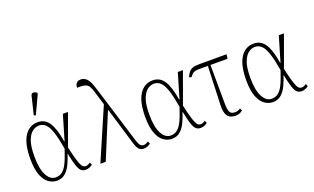

<svg xmlns="http://www.w3.org/2000/svg" viewBox="-85 -1259 2814 1722"><g transform="rotate(-20 1321.5 -398.0)"><path d="M222 10Q181 10 144.5 -15.5Q108 -41 85 -99Q62 -157 62 -256Q62 -398 108.5 -470.5Q155 -543 236 -543Q304 -543 342.5 -485.5Q381 -428 402 -299H405L475 -536H524L415 -236Q431 -166 443 -124Q455 -82 465 -60.5Q475 -39 485.5 -32Q496 -25 509 -25Q520 -25 531.5 -30Q543 -35 553 -42L563 -18Q550 -8 533.5 -1Q517 6 498 6Q470 6 453 -10Q436 -26 422.5 -67Q409 -108 394 -184H392Q376 -135 355 -90.5Q334 -46 302 -18Q270 10 222 10ZM222 -22Q258 -22 283 -41.5Q308 -61 325.5 -93Q343 -125 356.5 -162.5Q370 -200 383 -237Q366 -337 346.5 -397.5Q327 -458 300.5 -484.5Q274 -511 236 -511Q205 -511 174.5 -489Q144 -467 124 -413.5Q104 -360 104 -265Q104 -146 136.5 -84Q169 -22 222 -22ZM242 -605 225 -613 267 -785Q272 -807 290.5 -805.5Q309 -804 324 -792V-780Z M638 0 850 -491 813 -614Q801 -656 787.5 -678Q774 -700 748.5 -707Q723 -714 675 -712Q674 -738 688 -754.5Q702 -771 730 -771Q763 -771 788 -745Q813 -719 836 -642L1005 -93Q1017 -53 1030 -39Q1043 -25 1061 -25Q1075 -25 1086.5 -30.5Q1098 -36 1107 -42L1117 -18Q1104 -8 1087 -1Q1070 6 1055 6Q1024 6 1007 -11.5Q990 -29 977 -72L870 -428H866L689 0Z M1319 10Q1278 10 1241.5 -15.5Q1205 -41 1182 -99Q1159 -157 1159 -256Q1159 -398 1205.5 -470.5Q1252 -543 1333 -543Q1401 -543 1439.5 -485.5Q1478 -428 1499 -299H1502L1572 -536H1621L1512 -236Q1528 -166 1540 -124Q1552 -82 1562 -60.5Q1572 -39 1582.5 -32Q1593 -25 1606 -25Q1617 -25 1628.5 -30Q1640 -35 1650 -42L1660 -18Q1647 -8 1630.5 -1Q1614 6 1595 6Q1567 6 1550 -10Q1533 -26 1519.5 -67Q1506 -108 1491 -184H1489Q1473 -135 1452 -90.5Q1431 -46 1399 -18Q1367 10 1319 10ZM1319 -22Q1355 -22 1380 -41.5Q1405 -61 1422.5 -93Q1440 -125 1453.5 -162.5Q1467 -200 1480 -237Q1463 -337 1443.5 -397.5Q1424 -458 1397.5 -484.5Q1371 -511 1333 -511Q1302 -511 1271.5 -489Q1241 -467 1221 -413.5Q1201 -360 1201 -265Q1201 -146 1233.5 -84Q1266 -22 1319 -22Z M1927 10Q1873 10 1850 -23Q1827 -56 1830 -126L1844 -495H1760Q1723 -495 1706 -485Q1689 -475 1671 -450L1650 -457Q1662 -482 1674.5 -499.5Q1687 -517 1709 -526.5Q1731 -536 1772 -536H2037L2032 -495H1869L1871 -124Q1871 -79 1881 -50Q1891 -21 1932 -21Q1945 -21 1957.5 -24.5Q1970 -28 1984 -38L1995 -15Q1966 10 1927 10Z M2283 10Q2242 10 2205.5 -15.5Q2169 -41 2146 -99Q2123 -157 2123 -256Q2123 -398 2169.5 -470.5Q2216 -543 2297 -543Q2365 -543 2403.5 -485.5Q2442 -428 2463 -299H2466L2536 -536H2585L2476 -236Q2492 -166 2504 -124Q2516 -82 2526 -60.5Q2536 -39 2546.5 -32Q2557 -25 2570 -25Q2581 -25 2592.5 -30Q2604 -35 2614 -42L2624 -18Q2611 -8 2594.5 -1Q2578 6 2559 6Q2531 6 2514 -10Q2497 -26 2483.5 -67Q2470 -108 2455 -184H2453Q2437 -135 2416 -90.5Q2395 -46 2363 -18Q2331 10 2283 10ZM2283 -22Q2319 -22 2344 -41.5Q2369 -61 2386.5 -93Q2404 -125 2417.5 -162.5Q2431 -200 2444 -237Q2427 -337 2407.5 -397.5Q2388 -458 2361.5 -484.5Q2335 -511 2297 -511Q2266 -511 2235.5 -489Q2205 -467 2185 -413.5Q2165 -360 2165 -265Q2165 -146 2197.5 -84Q2230 -22 2283 -22Z"/></g></svg>

Font: Noto Serif SemiCondensed ExtraLight
Style: Regular
Weight: 200
Width: 4
Designer: Monotype Design Team
Foundry: Monotype Imaging Inc.
Version: Version 2.014